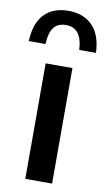

<svg xmlns="http://www.w3.org/2000/svg" viewBox="-127 -849 499 893"><g transform="rotate(10 123.0 -402.0)"><path d="M59.5 0V-545.5H186V0ZM122.5 -804.5Q194 -804.5 236 -761.5Q278 -718.5 281.5 -634H202.5Q199.5 -687.5 179.5 -712.5Q159.5 -737.5 122.5 -737.5Q84 -737.5 64.8 -712.8Q45.5 -688 43 -634H-36Q-32 -719.5 9 -762Q50 -804.5 122.5 -804.5Z"/></g></svg>

Font: Encode Sans Semi Condensed SmBd
Style: Regular
Weight: 600
Width: 4
Designer: Multiple Designers
Foundry: Impallari Type
Version: Version 2.000